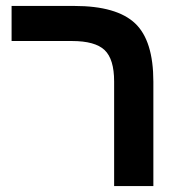

<svg xmlns="http://www.w3.org/2000/svg" viewBox="-20 -626 616 646"><path d="M496 -351V0H364V-352Q364 -427 332 -457.5Q300 -488 222 -488H19V-606H230Q373 -606 435 -547Q496 -489 496 -351Z"/></svg>

Font: Libra Sans
Style: Bold
Weight: 700
Foundry: Context Ltd
Version: Version 1.000